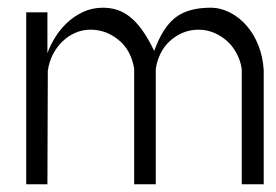

<svg xmlns="http://www.w3.org/2000/svg" viewBox="-20 -480 716 498"><path d="M103 -448V-342Q110 -362 123 -383Q136 -404 154 -421Q172 -438 195.5 -449Q219 -460 247 -460Q265 -460 282 -455Q299 -450 315.5 -437.5Q332 -425 348 -403Q364 -381 380 -348Q402 -409 435 -434.5Q468 -460 526 -460Q552 -460 576.5 -447.5Q601 -435 620 -413Q639 -391 650.5 -361.5Q662 -332 664 -298V-2H607V-301Q604 -322 594 -341Q584 -360 569 -373.5Q554 -387 535 -395Q516 -403 495 -403Q473 -403 454 -395Q435 -387 420 -373Q405 -359 396 -340.5Q387 -322 384 -301V-2H328V-302Q320 -350 287.5 -376.5Q255 -403 215 -403Q194 -403 175.5 -395Q157 -387 142 -372.5Q127 -358 117 -338.5Q107 -319 104 -296Q104 -221 103.5 -149Q103 -77 103 -2H48V-448Z"/></svg>

Font: Fundamental  Brigade Scvhlank
Style: Regular
Weight: 100
Designer: Peter Wiegel, original typeface by Arno Drescher 1935
Foundry: Peter Wiegel
Version: Version 0.000 2012 initial release